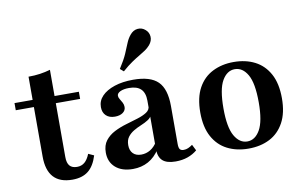

<svg xmlns="http://www.w3.org/2000/svg" viewBox="-72 -812 1517 960"><g transform="rotate(-10 686.0 -332.0)"><path d="M224.2 11.3Q160.5 11.3 128.6 -23.8Q96.8 -58.9 96.8 -128.2V-208.1H208.1V-106.5Q208.1 -75.8 220.6 -61.7Q233.1 -47.6 258.1 -47.6Q280.6 -47.6 296.4 -60.9Q312.1 -74.2 323.4 -102.4L351.6 -89.5Q335.5 -37.1 304.8 -12.9Q274.2 11.3 224.2 11.3ZM96.8 -208.1V-533.9Q128.2 -533.9 155.6 -537.9Q183.1 -541.9 208.1 -549.2V-208.1ZM4.8 -379.8V-416.1H331.5V-379.8Z M661.3 -208.1V-312.9Q661.3 -352.4 641.5 -371.8Q621.8 -391.1 581.5 -391.1Q554 -391.1 537.1 -383.1Q520.2 -375 520.2 -362.1Q520.2 -354 526.2 -344.4Q532.3 -334.7 537.9 -324.2Q543.5 -313.7 543.5 -301.6Q543.5 -283.9 528.2 -273Q512.9 -262.1 487.9 -262.1Q459.7 -262.1 443.1 -277.8Q426.6 -293.5 426.6 -321Q426.6 -353.2 449.6 -377Q472.6 -400.8 513.7 -414.5Q554.8 -428.2 608.9 -428.2Q696 -428.2 734.3 -390.3Q772.6 -352.4 772.6 -266.1V-208.1ZM531.5 11.3Q475.8 11.3 443.5 -16.9Q411.3 -45.2 411.3 -92.7Q411.3 -129.8 429.4 -153.2Q447.6 -176.6 475.8 -191.1Q504 -205.6 535.9 -214.9Q567.7 -224.2 596.4 -233.1Q625 -241.9 643.5 -254Q662.1 -266.1 662.1 -286.3L666.1 -240.3Q660.5 -225.8 644.8 -215.7Q629 -205.6 609.3 -197.6Q589.5 -189.5 571 -178.6Q552.4 -167.7 540.3 -151.6Q528.2 -135.5 528.2 -109.7Q528.2 -83.1 543.1 -67.7Q558.1 -52.4 584.7 -52.4Q609.7 -52.4 631 -65.3Q652.4 -78.2 668.5 -104.8L669.4 -66.1Q644.4 -26.6 609.7 -7.7Q575 11.3 531.5 11.3ZM772.6 -73.4Q772.6 -54 778.2 -46.4Q783.9 -38.7 797.6 -38.7Q809.7 -38.7 820.6 -43.5Q831.5 -48.4 842.7 -56.5L858.1 -25.8Q837.1 -8.1 809.7 1.6Q782.3 11.3 748.4 11.3Q703.2 11.3 682.3 -7.7Q661.3 -26.6 661.3 -66.9V-208.1H772.6ZM571 -477.4 553.2 -492.7Q579.8 -533.9 592.3 -562.9Q604.8 -591.9 613.3 -613.3Q621.8 -634.7 635.5 -651.6Q652.4 -672.6 675 -674.6Q697.6 -676.6 714.5 -661.3Q730.6 -647.6 732.3 -625.8Q733.9 -604 716.9 -583.9Q705.6 -571 691.9 -561.7Q678.2 -552.4 660.9 -542.3Q643.5 -532.3 621.4 -517.3Q599.2 -502.4 571 -477.4Z M1118.5 11.3Q1058.1 11.3 1011.3 -12.5Q964.5 -36.3 937.9 -85.1Q911.3 -133.9 911.3 -208.1Q911.3 -283.1 937.9 -331.9Q964.5 -380.6 1011.7 -404.4Q1058.9 -428.2 1118.5 -428.2Q1179.8 -428.2 1226.2 -404.4Q1272.6 -380.6 1299.2 -331.9Q1325.8 -283.1 1325.8 -208.1Q1325.8 -133.9 1299.2 -85.1Q1272.6 -36.3 1226.2 -12.5Q1179.8 11.3 1118.5 11.3ZM1118.5 -25Q1158.1 -25 1183.1 -68.5Q1208.1 -112.1 1208.1 -208.1Q1208.1 -305.6 1183.1 -348.8Q1158.1 -391.9 1118.5 -391.9Q1079 -391.9 1054 -348.8Q1029 -305.6 1029 -208.1Q1029 -112.1 1054 -68.5Q1079 -25 1118.5 -25Z"/></g></svg>

Font: Playfair 9pt
Style: Bold
Weight: 700
Designer: Claus Eggers Sørensen
Foundry: Claus Eggers Sørensen
Version: Version 2.203